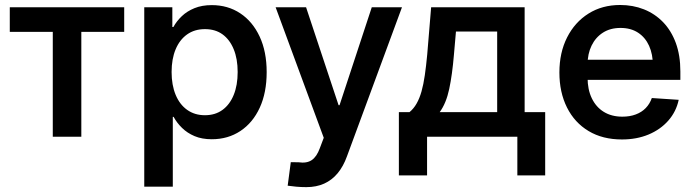

<svg xmlns="http://www.w3.org/2000/svg" viewBox="-20 -559 2837 785"><path d="M195.8 0V-428.7H20V-529.3H487.8V-428.7H312.5V0Z M569.8 204.1V-529.3H684.6V-448.7H689Q702.1 -472.7 723.4 -492.9Q744.6 -513.2 775.1 -525.6Q805.7 -538.1 845.7 -538.1Q911.6 -538.1 962.2 -504.6Q1012.7 -471.2 1041.5 -409.7Q1070.3 -348.1 1070.3 -264.2Q1070.3 -180.2 1042 -118.7Q1013.7 -57.1 962.9 -23.4Q912.1 10.3 845.7 10.3Q805.7 10.3 775.6 -2.4Q745.6 -15.1 724.4 -35.9Q703.1 -56.6 689.9 -81.1H686.5V204.1ZM817.9 -87.9Q859.9 -87.9 889.6 -109.6Q919.4 -131.3 935.5 -170.9Q951.7 -210.4 951.7 -264.6Q951.7 -318.4 935.5 -357.7Q919.4 -397 889.9 -418.5Q860.4 -439.9 817.9 -439.9Q775.4 -439.9 744.9 -418.2Q714.4 -396.5 698 -357.2Q681.6 -317.9 681.6 -264.6Q681.6 -211.4 698 -171.6Q714.4 -131.8 745.1 -109.9Q775.9 -87.9 817.9 -87.9Z M1232.4 206.1Q1210.9 206.1 1191.4 204.3Q1171.9 202.6 1156.2 200.2L1168.9 104L1200.7 104.5Q1233.9 109.4 1254.4 95.7Q1274.9 82 1287.6 46.9L1303.7 4.4L1106.9 -529.3H1231.4L1364.3 -128.9H1368.2L1500 -529.3H1623.5L1398.4 80.6Q1383.8 121.1 1360.6 149.2Q1337.4 177.2 1305.4 191.7Q1273.4 206.1 1232.4 206.1Z M1610.8 158.2V-100.6H1654.3Q1671.4 -114.7 1683.3 -135.7Q1695.3 -156.7 1703.4 -185.3Q1711.4 -213.9 1716.8 -251Q1722.2 -288.1 1726.6 -335L1742.7 -529.3H2125V-100.6H2209V158.2H2095.2V0H1726.1V158.2ZM1777.8 -100.6H2012.7V-430.2H1844.2L1835.9 -335Q1829.1 -253.9 1816.7 -195.3Q1804.2 -136.7 1777.8 -100.6Z M2522.9 11.2Q2443.8 11.2 2386.5 -23.2Q2329.1 -57.6 2298.1 -119.6Q2267.1 -181.6 2267.1 -262.7Q2267.1 -343.8 2298.6 -406Q2330.1 -468.3 2386 -503.4Q2441.9 -538.6 2515.6 -538.6Q2567.9 -538.6 2612.8 -520.8Q2657.7 -502.9 2691.2 -468.3Q2724.6 -433.6 2743.2 -383.1Q2761.7 -332.5 2761.7 -267.1V-232.4H2320.3V-314.9H2702.6L2649.4 -291Q2649.4 -337.4 2633.8 -371.8Q2618.2 -406.2 2588.6 -425.5Q2559.1 -444.8 2517.1 -444.8Q2475.1 -444.8 2445.1 -425.5Q2415 -406.2 2398.7 -372.6Q2382.3 -338.9 2382.3 -295.4V-242.2Q2382.3 -192.9 2399.7 -157Q2417 -121.1 2448.7 -101.6Q2480.5 -82 2524.4 -82Q2555.2 -82 2579.3 -91.1Q2603.5 -100.1 2620.1 -117.2Q2636.7 -134.3 2645 -158.2L2754.9 -150.9Q2744.6 -102.5 2712.4 -65.9Q2680.2 -29.3 2631.6 -9Q2583 11.2 2522.9 11.2Z"/></svg>

Font: Inter Cardless Tabular Medium
Style: Regular
Weight: 500
Designer: Rasmus Andersson
Foundry: rsms
Version: Version 4.000;git-4fc901f